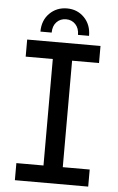

<svg xmlns="http://www.w3.org/2000/svg" viewBox="-59 -911 586 952"><g transform="rotate(5 234.5 -435.5)"><path d="M52 0V-85H187V-615H52V-700H417V-615H283V-85H417V0ZM236 -871Q184 -871 149 -836Q114 -801 114 -745H170Q170 -778 188.5 -797.5Q207 -817 236 -817Q264 -817 282.5 -797.5Q301 -778 301 -745H356Q356 -801 321.5 -836Q287 -871 236 -871Z"/></g></svg>

Font: MuseoModerno
Style: Regular
Weight: 400
Designer: Pablo Cosgaya, Héctor Gatti, Marcela Romero, and the Authors of The MuseoModerno Project.
Foundry: Omnibus-Type Team
Version: Version 1.001